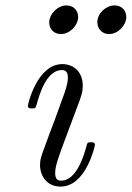

<svg xmlns="http://www.w3.org/2000/svg" viewBox="-20 -679 487 710"><path d="M340 -597C340 -573 357 -553 383 -553C417 -553 447 -586 447 -616C447 -640 430 -659 404 -659C372 -659 340 -630 340 -597ZM162 -596C162 -572 179 -553 205 -553C239 -553 269 -586 269 -616C269 -640 252 -659 226 -659C192 -659 162 -626 162 -596ZM83 -288C83 -278 93 -278 98 -278C111 -278 112 -280 116 -294C125 -327 151 -420 209 -420C220 -420 231 -415 231 -392C231 -368 220 -339 213 -320L183 -237C170 -204 158 -171 146 -138C132 -100 128 -89 128 -69C128 -30 152 11 204 11C298 11 331 -139 331 -143C331 -153 323 -153 316 -153C303 -153 303 -151 299 -136C291 -107 264 -11 206 -11C198 -11 184 -12 184 -39C184 -65 197 -98 210 -135L274 -306C284 -335 286 -343 286 -362C286 -417 248 -442 211 -442C117 -442 83 -293 83 -288Z"/></svg>

Font: CMU Serif
Style: Italic
Weight: 500
Italic angle: -14.04°
Version: Version 0.7.0